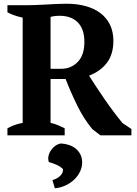

<svg xmlns="http://www.w3.org/2000/svg" viewBox="-20 -728 737 1033"><path d="M20 0ZM252 -67Q275 -62 293 -54Q311 -46 328 -38V0H20V-38Q42 -50 62 -56.5Q82 -63 102 -67V-633Q52 -644 20 -662V-700H126Q146 -700 171.5 -701Q197 -702 225 -703.5Q253 -705 282 -706.5Q311 -708 338 -708Q393 -708 439.5 -695.5Q486 -683 519.5 -658Q553 -633 571.5 -595.5Q590 -558 590 -508Q590 -436 555 -390Q520 -344 459 -321Q499 -258 544 -192.5Q589 -127 639 -66L687 -34V0H520L477 -33Q431 -88 395.5 -160.5Q360 -233 333 -303H252ZM302 -643Q271 -643 252 -637V-358H311Q362 -358 398 -394.5Q434 -431 434 -503Q434 -540 424 -566.5Q414 -593 396 -610Q378 -627 354 -635Q330 -643 302 -643ZM262 241Q285 235 302.5 219.5Q320 204 319 182Q305 168 285 159Q265 150 243 144Q237 128 241 111Q245 94 255 79.5Q265 65 279 55.5Q293 46 308 44Q329 45 349.5 51.5Q370 58 386 70.5Q402 83 412 102Q422 121 422 146Q422 171 411 194.5Q400 218 380.5 237Q361 256 334 269Q307 282 275 285Z"/></svg>

Font: PT Serif
Style: Bold
Weight: 700
Designer: A.Korolkova, O.Umpeleva, V.Yefimov
Foundry: ParaType Ltd
Version: Version 1.000W OFL; ttfautohint (v1.6)